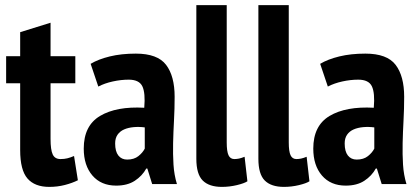

<svg xmlns="http://www.w3.org/2000/svg" viewBox="-20 -720 1643 752"><path d="M4 -500H59V-594L178 -631V-500H275V-394H178V-176Q178 -133 186.5 -115Q195 -97 217 -97Q232 -97 244 -100Q256 -103 270 -109L285 -14Q263 -3 234 4.5Q205 12 173 12Q116 12 87.5 -21Q59 -54 59 -132V-394H4Z M335 -470Q365 -488 410 -499Q455 -510 512 -510Q597 -510 630.5 -466Q664 -422 664 -341Q664 -294 661.5 -248.5Q659 -203 658 -159.5Q657 -116 659.5 -75.5Q662 -35 673 1H576L557 -60H553Q537 -31 508 -12Q479 7 435 7Q376 7 342 -32.5Q308 -72 308 -138Q308 -228 372 -266Q436 -304 545 -298Q550 -356 537.5 -382Q525 -408 484 -408Q454 -408 422 -401Q390 -394 365 -381ZM478 -95Q505 -95 522 -108.5Q539 -122 547 -138V-221Q524 -224 503 -222Q482 -220 466 -213Q450 -206 440.5 -192.5Q431 -179 431 -158Q431 -127 443.5 -111Q456 -95 478 -95Z M868 -162Q868 -127 875 -112Q882 -97 898 -97Q907 -97 916.5 -99Q926 -101 938 -106L949 -10Q937 -2 908 5Q879 12 849 12Q799 12 774 -13Q749 -38 749 -98V-700H868Z M1111 -162Q1111 -127 1118 -112Q1125 -97 1141 -97Q1150 -97 1159.5 -99Q1169 -101 1181 -106L1192 -10Q1180 -2 1151 5Q1122 12 1092 12Q1042 12 1017 -13Q992 -38 992 -98V-700H1111Z M1234 -470Q1264 -488 1309 -499Q1354 -510 1411 -510Q1496 -510 1529.5 -466Q1563 -422 1563 -341Q1563 -294 1560.5 -248.5Q1558 -203 1557 -159.5Q1556 -116 1558.5 -75.5Q1561 -35 1572 1H1475L1456 -60H1452Q1436 -31 1407 -12Q1378 7 1334 7Q1275 7 1241 -32.5Q1207 -72 1207 -138Q1207 -228 1271 -266Q1335 -304 1444 -298Q1449 -356 1436.5 -382Q1424 -408 1383 -408Q1353 -408 1321 -401Q1289 -394 1264 -381ZM1377 -95Q1404 -95 1421 -108.5Q1438 -122 1446 -138V-221Q1423 -224 1402 -222Q1381 -220 1365 -213Q1349 -206 1339.5 -192.5Q1330 -179 1330 -158Q1330 -127 1342.5 -111Q1355 -95 1377 -95Z"/></svg>

Font: PT Sans Narrow
Style: Bold
Weight: 700
Width: 3
Designer: A.Korolkova, O.Umpeleva, V.Yefimov
Foundry: ParaType Ltd
Version: Version 2.003W OFL